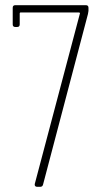

<svg xmlns="http://www.w3.org/2000/svg" viewBox="-20 -720 382 740"><path d="M114 -11 288 -668Q289 -669 287.5 -670.5Q286 -672 284 -672H60Q56 -672 56 -668V-626Q56 -616 46 -616H39Q29 -616 29 -626V-690Q29 -700 39 -700H311Q321 -700 321 -690V-678Q321 -676 319 -666L146 -9Q144 0 135 0H123Q118 0 115.5 -3Q113 -6 114 -11Z"/></svg>

Font: Barlow Condensed Thin
Style: Regular
Weight: 250
Width: 3
Designer: Jeremy Tribby
Foundry: Tribby Type
Version: Version 1.408